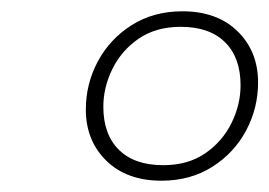

<svg xmlns="http://www.w3.org/2000/svg" viewBox="-20 -695 477 340"><path d="M303 -675Q364.5 -675 400.8 -639.5Q437 -604 437 -549Q437 -503.5 415.8 -463.8Q394.5 -424 355.8 -399.5Q317 -375 266 -375Q204.5 -375 168.2 -410.5Q132 -446 132 -501Q132 -546.5 153.2 -586.2Q174.5 -626 213.2 -650.5Q252 -675 303 -675ZM269 -402.5Q312.5 -402.5 343 -423.2Q373.5 -444 389.8 -476.8Q406 -509.5 406 -544Q406 -593 378.5 -620.2Q351 -647.5 300 -647.5Q256.5 -647.5 226 -626.8Q195.5 -606 179.2 -573.2Q163 -540.5 163 -506Q163 -457 190.5 -429.8Q218 -402.5 269 -402.5Z"/></svg>

Font: Newsreader 16pt Light
Style: Italic
Weight: 300
Italic angle: -17°
Designer: Hugues Gentile
Foundry: Production Type
Version: Version 1.003; ttfautohint (v1.8.3)